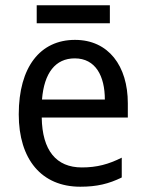

<svg xmlns="http://www.w3.org/2000/svg" viewBox="-20 -697 550 727"><path d="M396 -677H119V-609H396ZM264 -546C132 -546 51 -443 51 -264C51 -94 137 10 284 10C347 10 392 -1 441 -25V-100C391 -75 347 -63 290 -63C193 -63 140 -127 138 -252H464V-306C464 -447 391 -546 264 -546ZM263 -476C342 -476 377 -409 377 -320H139C147 -421 190 -476 263 -476Z"/></svg>

Font: Noto Sans Malayalam SemiCondensed
Style: Regular
Weight: 400
Width: 4
Designer: Jelle Bosma - Monotype Design Team
Foundry: Monotype Imaging Inc.
Version: Version 2.104